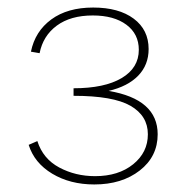

<svg xmlns="http://www.w3.org/2000/svg" viewBox="-20 -485 487 509"><path d="M398 -129Q398 -70 350.5 -33Q303 4 230 4Q166 4 118.5 -24.5Q71 -53 56 -101L79 -111Q94 -64 137 -41Q180 -18 232 -18Q294 -18 333 -49.5Q372 -81 372 -129Q372 -178 326 -204.5Q280 -231 175 -231V-251Q257 -251 302.5 -278Q348 -305 348 -353Q348 -395 315 -419.5Q282 -444 226 -444Q167 -444 130.5 -417Q94 -390 85 -344L62 -348Q73 -402 116 -433.5Q159 -465 227 -465Q295 -465 334.5 -435.5Q374 -406 374 -355Q374 -313 346.5 -284.5Q319 -256 268 -244Q398 -222 398 -129Z"/></svg>

Font: Ysabeau SC Extralight
Style: Regular
Weight: 200
Designer: Christian Thalmann (Catharsis Fonts)
Version: Version 0.003